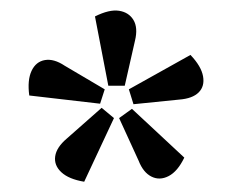

<svg xmlns="http://www.w3.org/2000/svg" viewBox="-20 -846 457 374"><path d="M191 -679 165 -814Q193 -828 212 -825Q231 -822 240 -807Q249 -792 243 -767L223 -679ZM175 -644 37 -660Q33 -690 41.5 -708Q50 -726 67.5 -729Q85 -732 106 -718L184 -672ZM202 -616 144 -492Q114 -497 99.5 -510.5Q85 -524 87.5 -541.5Q90 -559 110 -576L178 -636ZM237 -634 339 -539Q326 -512 308.5 -503Q291 -494 275 -502Q259 -510 250 -533L212 -616ZM231 -672 351 -739Q372 -717 375.5 -697.5Q379 -678 367 -666Q355 -654 329 -652L240 -643Z"/></svg>

Font: Yaldevi Medium
Style: Regular
Weight: 500
Designer: Sol Matas, Rajitha Manaperi, Kosala Senevirathne
Foundry: Mooniak
Version: Version 1.100